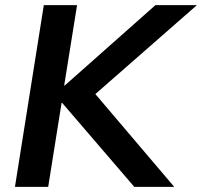

<svg xmlns="http://www.w3.org/2000/svg" viewBox="-20 -725 784 745"><path d="M38 0 150 -705H279L229 -393H231L583 -705H744L350 -360L656 0H501L221 -326H219L167 0Z"/></svg>

Font: Mulish
Style: Bold Italic
Weight: 700
Italic angle: -9°
Designer: Vernon Adams
Foundry: Vernon Adams
Version: Version 3.603; ttfautohint (v1.8.3)